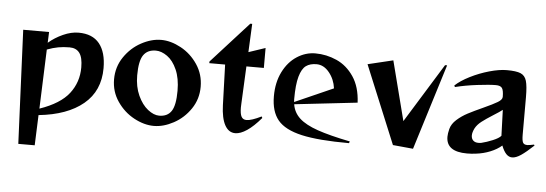

<svg xmlns="http://www.w3.org/2000/svg" viewBox="-56 -906 3681 1294"><g transform="rotate(5 1784.5 -259.5)"><path d="M68 -557H243L240 -484Q283 -521 337.5 -545.5Q392 -570 442 -570Q536 -570 583 -512Q630 -454 630 -346Q630 -192 522 -102.5Q414 -13 221 7L213 212H102ZM480 -338Q480 -405 457.5 -435.5Q435 -466 390 -466Q349 -466 313.5 -459.5Q278 -453 238 -438L223 -37Q362 -85 421 -161.5Q480 -238 480 -338Z M707 -278Q707 -362 752.5 -429Q798 -496 866.5 -533Q935 -570 1001 -570Q1066 -570 1134.5 -533Q1203 -496 1248 -429Q1293 -362 1293 -278Q1293 -195 1248 -128.5Q1203 -62 1134.5 -25Q1066 12 1001 12Q935 12 866.5 -25Q798 -62 752.5 -128.5Q707 -195 707 -278ZM1031 -60Q1087 -60 1113.5 -100Q1140 -140 1140 -238Q1140 -322 1114 -380.5Q1088 -439 1048.5 -467Q1009 -495 971 -495Q915 -495 887.5 -455.5Q860 -416 860 -318Q860 -241 887 -182Q914 -123 954 -91.5Q994 -60 1031 -60Z M1453 -168 1444 -442H1337V-453L1589 -731H1602L1593 -539L1706 -577V-442H1588L1576 -190L1575 -163Q1575 -120 1585.5 -101Q1596 -82 1620 -82Q1653 -82 1720 -115L1725 -105Q1675 -46 1631 -16.5Q1587 13 1552 13Q1507 13 1481.5 -33.5Q1456 -80 1453 -168Z M1790 -258Q1790 -352 1825.5 -423Q1861 -494 1919.5 -532Q1978 -570 2044 -570Q2119 -570 2188.5 -539Q2258 -508 2304.5 -439Q2351 -370 2356 -264L1931 -216Q1940 -160 1981.5 -122Q2023 -84 2105 -55.5Q2187 -27 2326 1L2322 13Q2115 13 2000.5 -13Q1886 -39 1838 -97Q1790 -155 1790 -258ZM1929 -231 2189 -346Q2181 -407 2144 -452.5Q2107 -498 2058 -498Q2014 -498 1986.5 -478Q1959 -458 1943.5 -403.5Q1928 -349 1928 -250Q1928 -237 1929 -231Z M2618 0 2400 -528 2571 -569 2674 -167 2921 -567H2935L2755 13Z M2979 -88Q2979 -109 2987 -141Q2996 -176 3028.5 -205Q3061 -234 3101 -255Q3141 -276 3203 -304Q3267 -333 3297 -351Q3327 -369 3327 -388Q3327 -432 3316 -447.5Q3305 -463 3274 -463Q3232 -463 3149.5 -453Q3067 -443 3000 -426L2995 -436Q3031 -470 3092.5 -501Q3154 -532 3221 -551Q3288 -570 3339 -570Q3403 -570 3432.5 -557.5Q3462 -545 3472.5 -510Q3483 -475 3483 -399V-146Q3483 -108 3490 -93.5Q3497 -79 3520 -79Q3532 -79 3565 -86L3569 -80Q3519 -33 3485 -10Q3451 13 3425 13Q3403 13 3385.5 -5Q3368 -23 3353 -61Q3322 -34 3276.5 -15.5Q3231 3 3180 9Q3151 13 3120 13Q2979 13 2979 -88ZM3190 -65Q3204 -65 3211 -67Q3245 -75 3286 -92Q3327 -109 3341 -126L3335 -301Q3318 -287 3273 -259Q3227 -230 3198.5 -208Q3170 -186 3156 -160Q3142 -132 3142 -111Q3142 -90 3154.5 -77.5Q3167 -65 3190 -65Z"/></g></svg>

Font: Tiejili SC
Style: Regular
Weight: 400
Designer: Buernia
Foundry: Ershou Xiaoxi Press
Version: Version 1.100